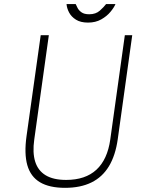

<svg xmlns="http://www.w3.org/2000/svg" viewBox="-20 -892 678 922"><path d="M292.5 10Q217 10 172 -16.8Q127 -43.5 111.2 -98.8Q95.5 -154 107.5 -239L175.5 -723H214.5L144.5 -222Q135.5 -159 149 -115.8Q162.5 -72.5 199.5 -50.2Q236.5 -28 297.5 -28Q390 -28 443 -77Q496 -126 509.5 -222L579.5 -723H615L545.5 -224Q534.5 -145.5 503 -93.5Q471.5 -41.5 419 -15.8Q366.5 10 292.5 10ZM402.5 -783.5Q367 -783.5 344.8 -797.5Q322.5 -811.5 311.8 -832Q301 -852.5 299.5 -872.5H343.5Q346.5 -865.5 352.5 -853.8Q358.5 -842 371.5 -832.8Q384.5 -823.5 408.5 -823.5Q440 -823.5 459.5 -841Q479 -858.5 489.5 -872.5H534.5Q527.5 -855.5 510.2 -834.8Q493 -814 466 -798.8Q439 -783.5 402.5 -783.5Z"/></svg>

Font: Public Sans Thin Thin
Style: Italic
Weight: 250
Italic angle: -8°
Version: Version 2.001